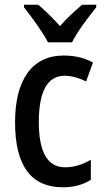

<svg xmlns="http://www.w3.org/2000/svg" viewBox="-20 -786 440 816"><path d="M184 -606H286C308 -651 357 -715 389 -755V-766H329C296 -737 268 -713 235 -675C204 -710 169 -744 142 -766H82V-755C116 -712 162 -649 184 -606ZM247 10C292 10 332 0 366 -22V-107C331 -87 297 -75 256 -75C182 -75 145 -140 145 -267C145 -397 181 -464 255 -464C284 -464 315 -455 346 -440L375 -520C344 -538 303 -550 251 -550C116 -550 44 -447 44 -266C44 -79 114 10 247 10Z"/></svg>

Font: Noto Sans Kannada Condensed Medium
Style: Regular
Weight: 500
Width: 3
Designer: Jelle Bosma - Monotype Design Team
Foundry: Monotype Imaging Inc.
Version: Version 2.005